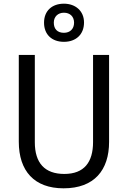

<svg xmlns="http://www.w3.org/2000/svg" viewBox="-20 -1012 694 1042"><path d="M327 -785C391 -785 436 -824 436 -890C436 -953 389 -992 327 -992C262 -992 219 -953 219 -889C219 -824 262 -785 327 -785ZM327 -834C291 -834 272 -855 272 -889C272 -922 295 -943 327 -943C360 -943 382 -922 382 -889C382 -855 360 -834 327 -834ZM572 -242V-714H485V-241C485 -132 437 -68 329 -68C223 -68 169 -127 169 -240V-714H82V-243C82 -84 166 10 325 10C492 10 572 -89 572 -242Z"/></svg>

Font: Noto Sans Thai Looped SemiCondensed
Style: Regular
Weight: 400
Width: 4
Designer: Sasikarn Vongin, Ben Mitchell
Foundry: The Fontpad Ltd
Version: Version 1.001